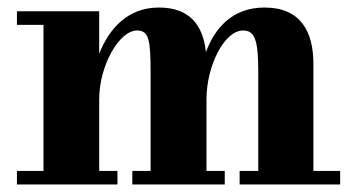

<svg xmlns="http://www.w3.org/2000/svg" viewBox="-20 -490 948 510"><path d="M25 -36V0H292V-36H243.5V-226C243.5 -316.5 297 -409 344 -409C376 -409 380 -382.5 380 -298.5V-36H331.5V0H577V-36H528.5V-226C528.5 -316.5 576.5 -409 625.5 -409C657.5 -409 666 -382.5 666 -298.5V-36H616.5V0H883.5V-36H812.5V-320C812.5 -407 778 -470 682.5 -470C597.5 -470 550.5 -415.5 527 -351.5C519.5 -421.5 485.5 -470 402 -470C318.5 -470 269.5 -413 243.5 -347.5V-460H25V-424H95.5V-36Z"/></svg>

Font: Bodoni* 06
Style: Bold
Weight: 700
Version: Version 2.2